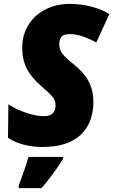

<svg xmlns="http://www.w3.org/2000/svg" viewBox="-20 -744 581 985"><path d="M21 -37 23 -209Q60 -184 112.5 -166Q165 -148 206 -148Q265 -148 265 -205Q265 -229 248 -249Q231 -269 191 -303Q142 -345 118 -391Q94 -437 94 -499Q94 -564 125 -615Q156 -666 212 -695Q268 -724 339 -724Q394 -724 447 -710.5Q500 -697 541 -672L474 -526Q440 -545 404.5 -557Q369 -569 339 -569Q304 -569 294 -553.5Q284 -538 284 -515Q284 -492 298.5 -471Q313 -450 356 -416Q410 -373 434.5 -327Q459 -281 459 -222Q459 -112 392.5 -51Q326 10 198 10Q147 10 101 -2Q55 -14 21 -37ZM76 208Q112 112 126 61H304V71Q248 158 193 221H76Z"/></svg>

Font: Noto Sans Display Black
Style: Italic
Weight: 900
Italic angle: -12°
Designer: Monotype Design team
Foundry: Monotype Imaging Inc.
Version: Version 1.000